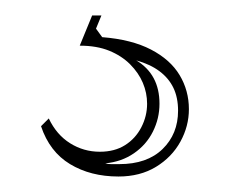

<svg xmlns="http://www.w3.org/2000/svg" viewBox="-20 -13 297 248"><path d="M133 215Q97 215 70.5 199Q44 183 33 150L43 140Q53 161 70.5 172Q88 183 109 183Q128 183 141.5 174.5Q155 166 162.5 151.5Q170 137 170 121Q170 107 164.5 94Q159 81 148 70Q137 59 121 52.5Q105 46 83 46L99 7H111L104 24L112 35Q150 38 175 51Q200 64 212 84Q224 104 224 128Q224 150 213 170Q202 190 181.5 202.5Q161 215 133 215ZM134 199Q170 199 190 179.5Q210 160 210 130Q210 113 204 100.5Q198 88 186 79Q174 70 156 65Q171 74 178.5 88Q186 102 186 121Q186 140 177.5 157Q169 174 153 185Q137 196 116 198Q119 199 123.5 199Q128 199 134 199Z"/></svg>

Font: Kalnia Glaze Thin Medium
Style: Regular
Weight: 500
Version: Version 1.110